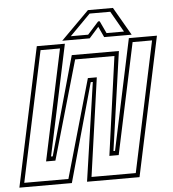

<svg xmlns="http://www.w3.org/2000/svg" viewBox="-78 -911 869 964"><g transform="rotate(-5 357.0 -429.0)"><path d="M129.5 -700H271L152.5 -142H161L300.5 -640H538L467 -142H475L593.5 -700H735L586 0H321.5L394 -496.5H383.5L245 0H-19.5ZM146.5 -678.5 7 -22H229.5L371 -518H416L346 -22H569L708.5 -678.5H610.5L491.5 -119.5H444.5L513.5 -617H315.5L172.5 -119.5H125.5L244.5 -678.5ZM401 -858H527L609 -716H470.5L445.5 -770L397.5 -716H259ZM408 -840 304 -735H391.5L447 -797H455L484 -735H572L512 -840Z"/></g></svg>

Font: Tourney Condensed ExtraLight
Style: Italic
Weight: 200
Width: 3
Italic angle: -12°
Designer: Tyler Finck
Foundry: Etcetera Type Co
Version: Version 1.010; ttfautohint (v1.8.3)